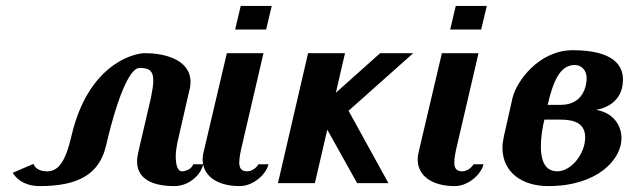

<svg xmlns="http://www.w3.org/2000/svg" viewBox="-20 -620 2141 650"><path d="M580 -135 621 -314C624 -324 625 -333 625 -342C625 -421 532 -440 471 -440C427 -440 277 -397 222 -160C203 -78 180 -40 140 -40C121 -40 102 -45 93 -65L23 -35C42 -4 76 10 114 10C242 10 316 -28 339 -127C383 -315 424 -390 452 -390C481 -390 499 -384 499 -347C499 -333 496 -314 491 -289L448 -104C446 -93 444 -84 444 -74C444 -23 482 10 571 10C616 10 659 -24 668 -64H634C631 -51 612 -40 596 -40C581 -40 575 -62 575 -90C575 -104 577 -120 580 -135Z M795 -600 776 -520H881L900 -600ZM801 -135 872 -440H748L669 -104C667 -96 666 -88 666 -80C666 -29 709 10 792 10C835 10 880 -27 889 -64H855C850 -54 834 -40 817 -40C796 -40 790 -52 790 -70C790 -87 795 -110 801 -135Z M1117 -306 1148 -440H1023L921 0H1046L1088 -181L1189 0H1295L1160 -245L1379 -440H1267Z M1523 -600 1504 -520H1609L1628 -600ZM1529 -135 1600 -440H1476L1397 -104C1395 -96 1394 -88 1394 -80C1394 -29 1437 10 1520 10C1563 10 1608 -27 1617 -64H1583C1578 -54 1562 -40 1545 -40C1524 -40 1518 -52 1518 -70C1518 -87 1523 -110 1529 -135Z M2084 -152C2084 -194 2058 -238 1998 -248C2013 -251 2089 -265 2089 -351C2089 -398 2057 -450 1919 -450C1804 -450 1728 -344 1715 -288L1686 -159C1683 -145 1681 -132 1681 -120C1681 -36 1748 10 1836 10C2004 10 2084 -81 2084 -152ZM1867 -40C1823 -40 1811 -80 1811 -124C1811 -156 1817 -191 1823 -215H1879C1925 -215 1961 -202 1961 -155C1961 -97 1912 -40 1867 -40ZM1834 -265C1853 -346 1876 -400 1926 -400C1948 -400 1966 -383 1966 -355C1966 -332 1956 -265 1878 -265Z"/></svg>

Font: Pfennig
Style: BoldItalic
Weight: 700
Italic angle: -13°
Version: Version 20100423